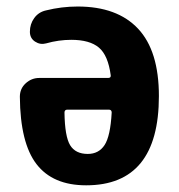

<svg xmlns="http://www.w3.org/2000/svg" viewBox="-20 -550 540 580"><path d="M245.1 -85Q278.3 -85 295.9 -111.8Q313.5 -138.7 317.4 -210Q317.4 -218.8 308.6 -218.8H183.6Q174.8 -218.8 174.8 -210Q175.8 -137.7 191.9 -111.3Q208 -85 245.1 -85ZM214.8 -530.3Q334 -530.3 397 -463.4Q460 -396.5 460 -259.8Q460 9.8 240.2 9.8Q139.6 9.8 90.3 -54.2Q41 -118.2 40 -257.8Q40 -282.2 57.6 -298.3Q75.2 -314.5 98.6 -314.5H306.6Q315.4 -314.5 314.5 -322.3Q306.6 -382.8 278.8 -406.2Q251 -429.7 195.3 -429.7Q157.2 -429.7 119.1 -418.9Q101.6 -414.1 85.9 -424.3Q70.3 -434.6 70.3 -454.1Q70.3 -477.5 83.5 -495.6Q96.7 -513.7 119.1 -518.6Q166 -530.3 214.8 -530.3Z"/></svg>

Font: Rounded Mgen+ 1mn bold
Style: Bold
Weight: 700
Designer: [Source Han Sans]
Ryoko NISHIZUKA  (kana & ideographs); Paul D. Hunt (Latin, Greek & Cyrillic); Wenlong ZHANG  (bopomofo
Version: Version 1.059.20150602